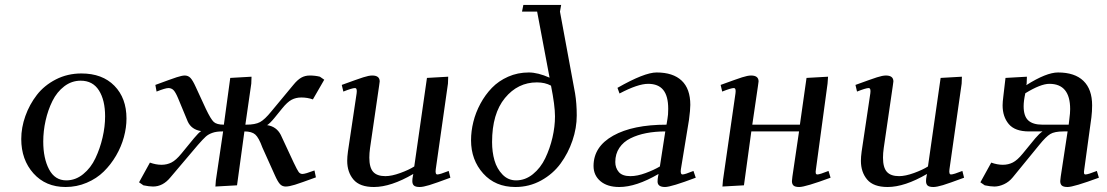

<svg xmlns="http://www.w3.org/2000/svg" viewBox="-20 -749 4474 776"><path d="M65.9 -187Q65.9 -233.4 82.5 -280Q99.1 -326.7 128.9 -365.2Q158.7 -403.8 205.8 -428Q252.9 -452.1 309.1 -452.1Q393.6 -452.1 442.4 -402.3Q491.2 -352.5 491.2 -270Q491.2 -233.4 480.7 -194.8Q470.2 -156.2 449.2 -120.1Q428.2 -84 399.4 -55.7Q370.6 -27.3 330.3 -10.3Q290 6.8 245.1 6.8Q164.6 6.8 115.2 -48.3Q65.9 -103.5 65.9 -187ZM154.8 -176.8Q154.8 -109.4 178.2 -64.7Q201.7 -20 248 -20Q285.2 -20 316.2 -45.2Q347.2 -70.3 365.7 -109.6Q384.3 -148.9 394.5 -193.1Q404.8 -237.3 404.8 -278.8Q404.8 -344.2 379.9 -383.5Q355 -422.9 306.2 -422.9Q269.5 -422.9 239.7 -400.1Q210 -377.4 191.9 -340.8Q173.8 -304.2 164.3 -261.7Q154.8 -219.2 154.8 -176.8Z M542 -12.2 585.9 -91.8Q610.4 -83 632.8 -83Q654.8 -83 673.1 -92.3Q691.4 -101.6 712.9 -127.9L763.7 -189.9Q782.7 -212.9 793 -219.2Q753.9 -225.1 738.8 -257.8L699.7 -352.1Q689 -377.4 680.7 -385.3Q672.4 -393.1 660.6 -393.1Q648.4 -393.1 612.8 -378.9L607.9 -405.8Q672.4 -429.7 694.1 -436.8Q715.8 -443.8 726.6 -443.8Q740.7 -443.8 750 -433.8Q759.3 -423.8 771 -397.9L812 -309.1Q832 -267.1 844 -256.1Q856 -245.1 884.8 -245.1L910.6 -434.1L996.6 -439L995.6 -411.1L971.7 -245.1H974.6Q1011.7 -245.1 1031 -255.6Q1050.3 -266.1 1076.7 -298.8L1165.5 -405.8Q1182.1 -426.3 1197.5 -435.1Q1212.9 -443.8 1231.9 -443.8Q1253.9 -443.8 1272.9 -439L1290.5 -426.8L1244.6 -347.2Q1222.7 -355 1197.8 -355Q1175.8 -355 1158.4 -345.7Q1141.1 -336.4 1120.6 -311L1088.9 -272Q1070.8 -250 1059.6 -243.2Q1097.2 -237.8 1114.7 -204.1L1167 -91.8Q1181.2 -62 1187 -54Q1192.9 -45.9 1202.6 -45.9Q1213.4 -45.9 1251 -60.1L1256.8 -32.2Q1195.8 -9.8 1172.1 -2.4Q1148.4 4.9 1134.8 4.9Q1120.6 4.9 1111.6 -4.9Q1102.5 -14.6 1090.8 -41L1040.5 -152.8Q1025.9 -192.9 1011.7 -205.3Q997.6 -217.8 967.8 -217.8L938 0L850.6 4.9L852.5 -20L881.8 -217.8H877.9Q854 -217.8 837.9 -211.9Q821.8 -206.1 811.3 -196.5Q800.8 -187 779.8 -163.1L668.9 -32.2Q638.7 4.9 598.6 4.9Q583 4.9 559.6 0Z M1361.3 -405.8Q1425.3 -429.2 1448 -436.5Q1470.7 -443.8 1484.4 -443.8Q1514.6 -443.8 1514.6 -419.9Q1514.6 -418.9 1512.2 -401.9L1475.6 -150.9Q1472.7 -129.9 1472.7 -111.8Q1472.7 -71.8 1488.3 -54.4Q1503.9 -37.1 1537.6 -37.1Q1563 -37.1 1597.9 -49.8Q1632.8 -62.5 1654.3 -76.2L1705.6 -434.1L1791.5 -439L1790.5 -411.1L1741.2 -64.9Q1738.3 -43.9 1747.6 -43.9Q1757.8 -43.9 1793.5 -58.1L1800.3 -30.8Q1739.7 -8.3 1714.8 -0.7Q1689.9 6.8 1676.3 6.8Q1659.7 6.8 1653.1 1Q1646.5 -4.9 1646.5 -17.1Q1646.5 -26.4 1648.4 -35.2L1650.4 -45.9Q1560.1 6.8 1491.2 6.8Q1434.1 6.8 1408.7 -23.2Q1383.3 -53.2 1383.3 -99.1Q1383.3 -114.7 1386.2 -136.2L1421.4 -372.1Q1424.3 -393.1 1414.6 -393.1Q1403.3 -393.1 1367.7 -378.9Z M1883.8 -182.1Q1883.8 -218.8 1893.1 -256.3Q1902.3 -293.9 1921.6 -329.8Q1940.9 -365.7 1968 -393.8Q1995.1 -421.9 2033.7 -439Q2072.3 -456.1 2117.2 -456.1Q2153.8 -456.1 2201.2 -435.1L2150.9 -702.1H2089.8L2095.2 -729H2248L2243.2 -702.1L2304.2 -372.1Q2311 -331.5 2311 -282.2Q2311 -231.9 2293.7 -180.9Q2276.4 -129.9 2245.6 -87.9Q2214.8 -45.9 2167 -19.5Q2119.1 6.8 2063 6.8Q1981.9 6.8 1932.9 -47.9Q1883.8 -102.5 1883.8 -182.1ZM1968.8 -174.8Q1968.8 -134.8 1978.5 -100.8Q1988.3 -66.9 2011 -43.5Q2033.7 -20 2065.9 -20Q2103 -20 2134 -45.2Q2165 -70.3 2183.8 -109.6Q2202.6 -148.9 2212.9 -193.1Q2223.1 -237.3 2223.1 -278.8Q2223.1 -322.3 2207 -402.8Q2183.1 -416 2149.9 -416Q2072.8 -416 2020.8 -352.8Q1968.8 -289.6 1968.8 -174.8Z M2378.9 -78.1Q2378.9 -156.2 2458.3 -200.7Q2537.6 -245.1 2673.8 -245.1L2677.7 -269Q2680.7 -283.7 2680.7 -309.1Q2680.7 -360.8 2660.6 -385.5Q2640.6 -410.2 2599.6 -410.2Q2558.1 -410.2 2483.9 -371.1L2475.6 -394Q2584.5 -456.1 2633.8 -456.1Q2700.2 -456.1 2735.1 -423.1Q2770 -390.1 2770 -325.2Q2770 -304.7 2764.6 -264.2L2731.9 -64.9Q2729 -43.9 2738.8 -43.9Q2748 -43.9 2782.7 -58.1L2792 -30.8Q2692.4 6.8 2668 6.8Q2637.7 6.8 2637.7 -15.1Q2637.7 -25.4 2639.6 -35.2L2641.6 -45.9Q2551.3 6.8 2482.9 6.8Q2434.6 6.8 2406.7 -16.8Q2378.9 -40.5 2378.9 -78.1ZM2466.8 -94.2Q2466.8 -70.3 2481 -53.7Q2495.1 -37.1 2527.8 -37.1Q2555.7 -37.1 2589.4 -49.6Q2623 -62 2647 -76.2L2668.9 -217.8Q2627.4 -217.8 2592 -210.9Q2556.6 -204.1 2528.1 -189.9Q2499.5 -175.8 2483.2 -151.4Q2466.8 -127 2466.8 -94.2Z M2892.6 -405.8Q2956.5 -429.2 2979.2 -436.5Q3002 -443.8 3015.6 -443.8Q3045.9 -443.8 3045.9 -419.9Q3045.9 -418.9 3043.5 -401.9L3020.5 -245.1H3212.9L3239.7 -434.1L3326.7 -439L3324.7 -411.1L3277.8 -64.9Q3275.9 -53.7 3277.1 -48.8Q3278.3 -43.9 3283.7 -43.9Q3293 -43.9 3328.6 -58.1L3336.9 -30.8Q3234.9 6.8 3210.4 6.8Q3193.8 6.8 3187.3 1Q3180.7 -4.9 3180.7 -17.1Q3180.7 -21.5 3182.6 -35.2L3209.5 -217.8H3016.6L2986.8 0L2899.9 4.9L2901.9 -20L2952.6 -372.1Q2955.6 -393.1 2945.8 -393.1Q2934.6 -393.1 2898.9 -378.9Z M3437.5 -405.8Q3501.5 -429.2 3524.2 -436.5Q3546.9 -443.8 3560.5 -443.8Q3590.8 -443.8 3590.8 -419.9Q3590.8 -418.9 3588.4 -401.9L3551.8 -150.9Q3548.8 -129.9 3548.8 -111.8Q3548.8 -71.8 3564.5 -54.4Q3580.1 -37.1 3613.8 -37.1Q3639.2 -37.1 3674.1 -49.8Q3709 -62.5 3730.5 -76.2L3781.7 -434.1L3867.7 -439L3866.7 -411.1L3817.4 -64.9Q3814.5 -43.9 3823.7 -43.9Q3834 -43.9 3869.6 -58.1L3876.5 -30.8Q3815.9 -8.3 3791 -0.7Q3766.1 6.8 3752.4 6.8Q3735.8 6.8 3729.2 1Q3722.7 -4.9 3722.7 -17.1Q3722.7 -26.4 3724.6 -35.2L3726.6 -45.9Q3636.2 6.8 3567.4 6.8Q3510.3 6.8 3484.9 -23.2Q3459.5 -53.2 3459.5 -99.1Q3459.5 -114.7 3462.4 -136.2L3497.6 -372.1Q3500.5 -393.1 3490.7 -393.1Q3479.5 -393.1 3443.8 -378.9Z M3942.4 -12.2 3986.3 -91.8Q4010.7 -83 4033.2 -83Q4055.2 -83 4073.5 -92.3Q4091.8 -101.6 4113.3 -127.9L4164.1 -189.9Q4180.7 -209.5 4193.4 -217.8H4139.2Q4082 -217.8 4057.1 -247.6Q4032.2 -277.3 4032.2 -323.2Q4032.2 -336.9 4035.2 -359.9L4043.9 -434.1L4130.4 -439L4129.4 -411.1L4127.9 -404.8Q4209 -456.1 4256.3 -456.1Q4323.7 -456.1 4358.9 -422.1Q4394 -388.2 4394 -323.2Q4394 -298.8 4391.1 -274.9L4362.3 -64.9Q4360.4 -53.7 4361.3 -48.8Q4362.3 -43.9 4367.2 -43.9Q4377.4 -43.9 4413.1 -58.1L4421.4 -30.8Q4319.3 6.8 4294.9 6.8Q4278.3 6.8 4271.7 1Q4265.1 -4.9 4265.1 -17.1Q4265.1 -21.5 4267.1 -35.2L4294.9 -217.8H4278.3Q4242.2 -217.8 4224.9 -207.3Q4207.5 -196.8 4180.2 -163.1L4073.2 -32.2Q4058.1 -13.7 4037.8 -4.4Q4017.6 4.9 3999 4.9Q3983.4 4.9 3960 0ZM4117.2 -319.8Q4117.2 -279.8 4135.7 -262.5Q4154.3 -245.1 4193.4 -245.1H4299.3L4302.2 -270Q4305.2 -291.5 4305.2 -308.1Q4305.2 -410.2 4221.2 -410.2Q4186 -410.2 4124 -372.1Q4117.2 -341.3 4117.2 -319.8Z"/></svg>

Font: Dehuti
Style: Bold-Italic
Weight: 700
Version: Version 1.2